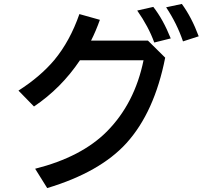

<svg xmlns="http://www.w3.org/2000/svg" viewBox="-20 -898 1039 979"><path d="M734.4 -690.9 822.3 -604Q767.6 -326.2 625 -168.5Q490.2 -20 220.7 61L159.2 -37.6Q395.5 -97.2 525.4 -228Q667 -371.1 711.9 -590.8H387.7Q292 -448.2 153.3 -355L74.2 -436Q185.5 -507.3 256.8 -591.8Q336.9 -688.5 384.8 -826.2L489.3 -796.9Q468.8 -739.3 444.3 -690.9ZM766.6 -681.2Q737.3 -762.2 679.7 -844.2L761.7 -862.8Q811.5 -799.3 850.6 -702.1ZM913.1 -687Q881.8 -778.8 827.1 -860.8L907.2 -877.9Q957 -810.1 993.2 -712.9Z"/></svg>

Font: UDEV Gothic 35
Style: Bold
Weight: 700
Version: v2.1.0; ttfautohint (v1.8.4.7-5d5b-dirty) -l 6 -r 45 -G 200 